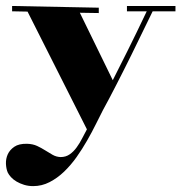

<svg xmlns="http://www.w3.org/2000/svg" viewBox="-36 -423 613 649"><path d="M393.1 -402.8H557.1V-384.8H480Q399.9 -218.8 356.4 -134.8Q331.1 -85.4 312 -50.8Q301.3 -30.3 288.1 -3.4Q274.9 23.4 258.5 52Q242.2 80.6 222.7 108.2Q203.1 135.7 180.4 157.5Q157.7 179.2 131.6 192.6Q105.5 206.1 76.2 206.1Q59.6 206.1 45.4 201.7Q31.2 197.3 20 190.7Q8.8 184.1 1.2 175.8Q-6.3 167.5 -9.8 160.2Q-15.1 147.9 -15.9 130.9Q-16.6 113.8 -9.8 98.6Q-2.9 83.5 12.5 73Q27.8 62.5 55.2 63Q74.7 63.5 89.4 70.3Q104 77.1 116.7 85.2Q129.4 93.3 141.8 100.3Q154.3 107.4 168.9 107.9Q186.5 107.9 199.7 98.6Q212.9 89.4 223.1 75.2Q233.4 61 241.7 44.7Q250 28.3 257.8 14.2L57.1 -383.8L4.9 -384.8V-402.8L297.9 -397V-378.9L233.9 -379.9L345.2 -151.9Q366.2 -193.4 394.8 -250.5Q423.3 -307.6 460 -384.8H393.1Z"/></svg>

Font: Purple Purse
Style: Regular
Weight: 400
Designer: Astigmatic (AOETI)
Foundry: Astigmatic (AOETI)
Version: Version 1.000